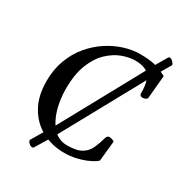

<svg xmlns="http://www.w3.org/2000/svg" viewBox="-198 -909 1048 1122"><g transform="rotate(30 326.5 -348.0)"><path d="M360.8 14.6Q278.8 14.6 211.4 -21.5Q144 -57.6 104 -127.4Q64 -197.3 64 -297.4Q64 -377 88.4 -441.9Q112.8 -506.8 154.3 -556.4Q195.8 -606 247.3 -639.6Q298.8 -673.3 353.5 -690.4Q408.2 -707.5 458.5 -707.5Q516.1 -707.5 551 -700Q585.9 -692.4 606.7 -682.4Q627.4 -672.4 642.6 -664.6L628.9 -513.2Q629.4 -505.9 623.3 -501.5Q617.2 -497.1 610.1 -495.1Q603 -493.2 599.1 -493.2Q592.8 -493.2 586.2 -496.3Q579.6 -499.5 578.1 -507.3Q579.1 -586.9 553 -623.8Q526.9 -660.6 453.6 -660.6Q414.1 -660.6 367.7 -643.6Q321.3 -626.5 279.5 -586.9Q237.8 -547.4 211.2 -480.7Q184.6 -414.1 184.6 -315.4Q184.6 -242.2 203.6 -177.5Q222.7 -112.8 260.5 -72.3Q298.3 -31.7 355.5 -31.7Q420.4 -31.7 452.9 -51.8Q485.4 -71.8 500.5 -106Q515.6 -140.1 527.3 -182.1Q533.7 -198.2 546.9 -198.2Q550.8 -198.2 558.8 -196.5Q566.9 -194.8 573.7 -191.7Q580.6 -188.5 580.1 -183.1L566.9 -52.7Q565.4 -47.9 548.8 -36.9Q532.2 -25.9 504.2 -13.9Q476.1 -2 439.5 6.3Q402.8 14.6 360.8 14.6ZM653.3 -744.6 595.2 -645.5 583.5 -622.6 254.9 -23.4 242.7 -4.9 193.4 76.2Q190.4 80.1 185.1 80.1Q172.9 80.1 161.9 69.3Q150.9 58.6 151.4 49.3L202.6 -37.1L212.4 -48.3L541 -648.9L553.2 -673.3L610.8 -771.5Q613.8 -776.4 620.6 -776.4Q630.9 -776.4 642.3 -764.2Q653.8 -752 653.3 -744.6Z"/></g></svg>

Font: Gelasio
Style: Italic
Weight: 400
Italic angle: -8.5°
Designer: Eben Sorkin
Foundry: Eben Sorkin
Version: Version 1.008